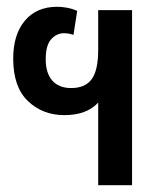

<svg xmlns="http://www.w3.org/2000/svg" viewBox="-20 -547 486 567"><path d="M270 0V-244Q236 -207 170 -207Q106 -207 62.5 -248.5Q19 -290 19 -374Q19 -445 53.5 -486Q88 -527 149 -527Q161 -527 176 -524.5Q191 -522 208 -515L197 -444Q188 -447 181.5 -448Q175 -449 170 -449Q147 -449 131 -431Q115 -413 115 -372Q115 -331 134.5 -309Q154 -287 190 -287Q232 -287 251 -313.5Q270 -340 270 -400V-517H370V0Z"/></svg>

Font: Noto Sans Thai UI Cond Med
Style: Regular
Weight: 500
Width: 3
Designer: Monotype Design Team
Foundry: Monotype Imaging Inc.
Version: Version 2.000; ttfautohint (v1.8.4.7-5d5b)